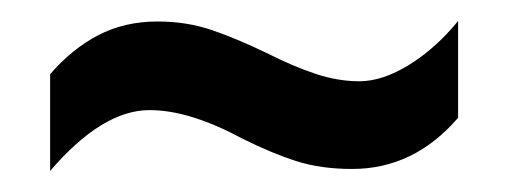

<svg xmlns="http://www.w3.org/2000/svg" viewBox="-20 -445 490 185"><path d="M213.4 -311.5Q189 -324.7 166.5 -331.8Q144 -338.9 124 -338.9Q78.6 -338.9 28.3 -280.3V-373.5Q49.3 -397.9 74.7 -411.1Q100.1 -424.3 131.8 -424.3Q160.2 -424.3 184.8 -415.8Q209.5 -407.2 236.8 -394Q262.7 -380.9 284.2 -373.8Q305.7 -366.7 326.2 -366.7Q348.6 -366.7 374.3 -382.6Q399.9 -398.4 421.4 -424.8V-331.5Q378.9 -282.2 319.3 -282.2Q289.1 -282.2 265.4 -289.8Q241.7 -297.4 213.4 -311.5Z"/></svg>

Font: Open Sans Condensed SemiBold
Style: Regular
Weight: 600
Width: 3
Designer: Monotype Design Team
Foundry: Monotype Imaging Inc.
Version: Version 3.000; ttfautohint (v1.8.4)